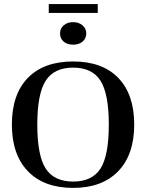

<svg xmlns="http://www.w3.org/2000/svg" viewBox="-20 -907 714 937"><path d="M337 10Q195 10 116.5 -71Q38 -152 38 -299Q38 -447 116 -527Q194 -607 337 -607Q480 -607 557.5 -526.5Q635 -446 635 -299Q635 -152 556.5 -71Q478 10 337 10ZM511 -299Q511 -449 470.5 -513Q430 -577 337 -577Q244 -577 203 -513Q162 -449 162 -299Q162 -148 203 -84.5Q244 -21 337 -21Q430 -21 470.5 -84.5Q511 -148 511 -299ZM337 -689Q308 -689 290.5 -704Q273 -719 273 -744Q273 -768 291 -783.5Q309 -799 337 -799Q364 -799 382.5 -783.5Q401 -768 401 -744Q401 -719 383 -704Q365 -689 337 -689ZM218 -844V-887H457V-844Z"/></svg>

Font: UnnaMedium
Style: Regular
Weight: 500
Designer: Jorge de Buen Unna
Foundry: Omnibus-Type
Version: Version 2.008;hotconv 1.0.109;makeotfexe 2.5.65596